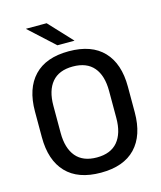

<svg xmlns="http://www.w3.org/2000/svg" viewBox="-123 -915 852 1016"><g transform="rotate(-15 303.5 -407.0)"><path d="M303.5 13Q178.5 13 113.8 -55Q49 -123 49 -249.5V-390Q49 -516 113.8 -584Q178.5 -652 303.5 -652Q428.5 -652 493.2 -584Q558 -516 558 -390V-249.5Q558 -123 493.2 -55Q428.5 13 303.5 13ZM303.5 -70.5Q379.5 -70.5 417.8 -116.2Q456 -162 456 -245.5V-394Q456 -478 417.8 -523.2Q379.5 -568.5 303.5 -568.5Q227.5 -568.5 189.2 -523.2Q151 -478 151 -394V-245.5Q151 -162 189.2 -116.2Q227.5 -70.5 303.5 -70.5ZM117 -825.5H229.5L347.5 -699V-698H254.5L117 -824Z"/></g></svg>

Font: Anek Devanagari Medium
Style: Regular
Weight: 500
Designer: Kailash Malviya (Devanagari) & Yesha Goshar (Latin)
Foundry: Ek Type
Version: Version 1.003